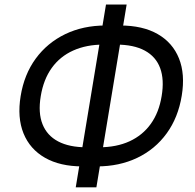

<svg xmlns="http://www.w3.org/2000/svg" viewBox="-20 -788 864 849"><path d="M345.2 -52.2Q245.6 -52.2 179 -90.3Q112.3 -128.4 84 -198.2Q55.7 -268.1 71.3 -363.3Q86.9 -459 137.9 -528.8Q189 -598.6 268.3 -637Q347.7 -675.3 447.3 -675.3H510.7Q611.3 -675.3 677.5 -637.2Q743.7 -599.1 771.5 -529.5Q799.3 -460 783.7 -365.2Q768.1 -268.6 717 -198.2Q666 -127.9 586.9 -90.1Q507.8 -52.2 408.7 -52.2ZM362.3 -136.7H418Q495.1 -136.7 553 -163.3Q610.8 -189.9 647 -240.5Q683.1 -291 694.8 -363.3Q707 -436 688.2 -486.8Q669.4 -537.6 620.4 -564.2Q571.3 -590.8 493.7 -590.8H438Q362.3 -590.8 304 -564.7Q245.6 -538.6 209 -487.8Q172.4 -437 160.2 -362.8Q147.9 -289.1 168 -238.8Q188 -188.5 237.3 -162.6Q286.6 -136.7 362.3 -136.7ZM314.9 40.5 448.7 -768.1H540L406.2 40.5Z"/></svg>

Font: Inter 18pt
Style: Italic
Weight: 400
Italic angle: -9.3988°
Designer: Rasmus Andersson
Foundry: rsms
Version: Version 4.001;git-66647c0bb